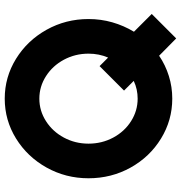

<svg xmlns="http://www.w3.org/2000/svg" viewBox="4 -762 783 832"><g transform="rotate(-90 396.0 -345.5)"><path d="M571 -48Q530.5 -20.5 483.2 -5.8Q436 9 385 9Q291.5 9 212 -39.8Q132.5 -88.5 86.2 -171.8Q40 -255 40 -354Q40 -452.5 86.5 -535.8Q133 -619 212.2 -668Q291.5 -717 385 -717Q478.5 -717 557.8 -668Q637 -619 683.5 -535.8Q730 -452.5 730 -354Q730 -300.5 715.8 -250.8Q701.5 -201 675 -157L752 -80L646 26ZM385 -141Q405 -141 424.5 -145.2Q444 -149.5 462 -158L420 -200L526 -306L563 -269Q571.5 -288.5 575.8 -310Q580 -331.5 580 -354Q580 -411.5 553.8 -460.5Q527.5 -509.5 482.5 -538.2Q437.5 -567 385 -567Q332.5 -567 287.5 -538.2Q242.5 -509.5 216.2 -460.5Q190 -411.5 190 -354Q190 -296 216.2 -247Q242.5 -198 287.5 -169.5Q332.5 -141 385 -141Z"/></g></svg>

Font: Urbanist
Style: Regular
Weight: 400
Designer: Corey Hu
Foundry: Corey Hu
Version: Version 1.2; befe77262ef67d88f1d94aa3d2e49ef1327b4483